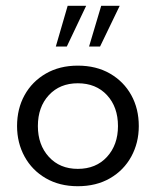

<svg xmlns="http://www.w3.org/2000/svg" viewBox="-20 -634 539 664"><path d="M249 10Q186 10 138.5 -17.5Q91 -45 65 -92.5Q39 -140 39 -198Q39 -258 65 -305Q91 -352 138.5 -379.5Q186 -407 249 -407Q313 -407 360.5 -379.5Q408 -352 434 -305Q460 -258 460 -198Q460 -140 434 -92.5Q408 -45 360.5 -17.5Q313 10 249 10ZM249 -50Q312 -50 350 -91.5Q388 -133 388 -198Q388 -264 350 -305Q312 -346 249 -346Q187 -346 149 -305Q111 -264 111 -198Q111 -133 149 -91.5Q187 -50 249 -50ZM173 -473 214 -614H278L211 -473ZM288 -473 330 -614H394L326 -473Z"/></svg>

Font: Rokkitt SemiBold
Style: Regular
Weight: 400
Version: Version 3.103